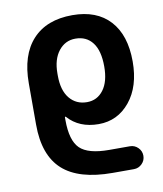

<svg xmlns="http://www.w3.org/2000/svg" viewBox="-85 -626 768 903"><g transform="rotate(-10 299.0 -175.0)"><path d="M427.7 -293Q427.7 -368.2 398.4 -406.7Q369.1 -445.3 316.4 -445.3Q267.6 -445.3 236.3 -405.8Q205.1 -366.2 205.1 -298.8V-288.1Q205.1 -217.8 236.3 -179.7Q267.6 -141.6 319.3 -141.6Q368.2 -141.6 397.9 -181.2Q427.7 -220.7 427.7 -293ZM481.4 207H379.9Q218.8 207 141.6 137.2Q64.5 67.4 64.5 -79.1V-276.4Q64.5 -411.1 131.3 -483.9Q198.2 -556.6 321.3 -556.6Q437.5 -556.6 500.5 -487.8Q563.5 -418.9 563.5 -293Q563.5 -173.8 504.9 -102.1Q446.3 -30.3 355.5 -30.3Q262.7 -30.3 209 -90.8Q208 -92.8 206.1 -91.8Q204.1 -90.8 204.1 -89.8V-76.2Q204.1 21.5 243.2 59.6Q282.2 97.7 382.8 97.7H481.4Q503.9 97.7 520 113.8Q536.1 129.9 536.1 152.3Q536.1 174.8 520 190.9Q503.9 207 481.4 207Z"/></g></svg>

Font: Gen Jyuu Gothic P Bold
Style: Bold
Weight: 700
Designer: [Source Han Sans]
Ryoko NISHIZUKA  (kana & ideographs); Paul D. Hunt (Latin, Greek & Cyrillic); Wenlong ZHANG  (bopomofo
Version: Version 1.002.20150607